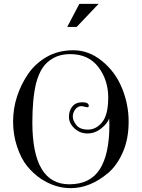

<svg xmlns="http://www.w3.org/2000/svg" viewBox="-20 -967 737 997"><path d="M543 -70Q449 10 347 10Q266 10 192 -39Q152 -66 120.5 -105Q89 -144 68.5 -206Q48 -268 48 -335.5Q48 -403 68.5 -466Q89 -529 126 -583Q163 -637 222.5 -671.5Q282 -706 361.5 -706Q441 -706 510 -650Q579 -594 613.5 -509.5Q648 -425 648 -335.5Q648 -246 618.5 -178Q589 -110 543 -70ZM433 -410 404 -416Q384 -416 371 -399Q358 -382 358 -361.5Q358 -341 376.5 -317.5Q395 -294 437 -294Q479 -294 510.5 -332.5Q542 -371 542 -461Q542 -551 491 -618.5Q440 -686 344 -686Q295 -686 259 -666.5Q223 -647 202 -616Q181 -585 168 -537Q148 -458 148 -331Q148 -10 340 -10Q448 -10 498 -88Q548 -166 548 -318Q548 -341 547 -352Q538 -326 505.5 -300Q473 -274 434 -274Q395 -274 366.5 -300.5Q338 -327 338 -360Q338 -393 356 -414.5Q374 -436 407.5 -436Q441 -436 441 -417Q441 -410 433 -410ZM492 -947 378 -827H329L392 -947Z"/></svg>

Font: Spirax
Style: Regular
Weight: 400
Designer: Brenda Gallo (gbrenda1987@gmail.com)
Foundry: Brenda Gallo
Version: Version 1.002